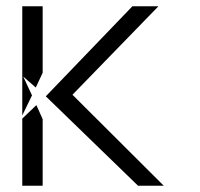

<svg xmlns="http://www.w3.org/2000/svg" viewBox="-20 -596 637 612"><path d="M82 -292 54 -352 94 -317 116 -364V-576H51V-228ZM51 -218V-4H116V-216L96 -261ZM126 -289 420 -4H502L211 -294L485 -576H402Z"/></svg>

Font: Charger Static
Style: 2
Weight: 1000
Designer: Jasper
Foundry: KineticPlasma Fonts/Cannot Into Space Fonts
Version: Version 1.1